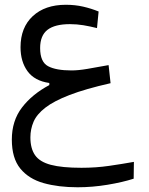

<svg xmlns="http://www.w3.org/2000/svg" viewBox="-20 -481 626 808"><path d="M306.6 307.1Q226.1 307.1 163.6 289.6Q101.1 272 65.4 228.3Q29.8 184.6 29.8 106.4Q29.8 27.3 72.3 -28.3Q114.7 -84 187.5 -123V-131.8Q125.5 -140.6 95.9 -181.2Q66.4 -221.7 66.4 -282.2Q66.4 -365.2 117.9 -413.1Q169.4 -460.9 256.8 -460.9Q295.9 -460.9 329.8 -453.1Q363.8 -445.3 395 -432.6L388.2 -362.8Q358.9 -370.1 331.1 -374.8Q303.2 -379.4 274.4 -379.4Q210.9 -379.4 179.9 -355.5Q148.9 -331.5 148.9 -278.8Q148.9 -220.2 182.4 -202.4Q215.8 -184.6 280.8 -184.6Q309.6 -184.6 348.1 -191.2Q386.7 -197.8 437 -207L445.3 -130.9Q339.4 -106.9 272.9 -81.3Q206.5 -55.7 170.7 -27.8Q134.8 0 121.3 31.2Q107.9 62.5 107.9 97.2Q107.9 143.6 127.4 171.9Q147 200.2 193.8 212.6Q240.7 225.1 322.8 225.1Q383.8 225.1 439.2 217Q494.6 209 543.5 200.2L542.5 271Q495.6 286.1 432.1 296.6Q368.7 307.1 306.6 307.1Z"/></svg>

Font: Cascadia Mono NF SemiLight
Style: Regular
Weight: 350
Monospace: yes
Designer: Aaron Bell
Foundry: Saja Typeworks
Version: Version 2404.023; ttfautohint (v1.8.4)